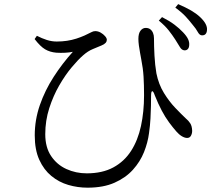

<svg xmlns="http://www.w3.org/2000/svg" viewBox="-20 -843 1040 915"><path d="M815 -654.8Q801.6 -675.7 784.3 -697.7Q767.1 -719.8 736.8 -744.9L752.2 -761.5Q787.8 -743.3 811.6 -725.3Q835.4 -707.2 852.3 -689.1Q869.4 -671.2 876.3 -656.4Q883.2 -641.7 881.6 -626.9Q880.8 -614.6 874.4 -608.5Q868.1 -602.5 858.4 -603.2Q845.7 -604.2 837.2 -619Q828.7 -633.7 815 -654.8ZM898.4 -724.5Q883.3 -743.8 865.7 -763.2Q848.2 -782.6 815.5 -806.7L829.1 -823.4Q865.7 -807.5 890.6 -793.1Q915.5 -778.6 933.2 -762Q951.8 -744.4 959.9 -728.9Q967.9 -713.4 966.4 -699.3Q965.6 -687 959.3 -680.4Q953.1 -673.9 941.2 -674.7Q930.6 -675.5 922.4 -690.8Q914.2 -706.1 898.4 -724.5ZM145 -656.9 155.8 -672.4Q179.9 -660 203.1 -652.6Q226.3 -645.1 250.5 -645.1Q276 -645.1 299.2 -648.6Q322.3 -652.1 343.7 -658.9Q365 -665.8 383 -673.8Q406.4 -684.6 415.5 -689.6Q424.6 -694.7 433.9 -694.7Q447.3 -694.7 459.8 -687.6Q472.2 -680.5 480.6 -670.8Q489.1 -661.2 489.1 -653.5Q489.1 -645.4 483.9 -639.3Q478.8 -633.3 464.8 -626.8Q446.6 -619 422.6 -609.2Q398.6 -599.5 375.2 -578.5Q352.4 -558.8 321.9 -522.4Q291.3 -486.1 262.6 -436.5Q233.9 -386.9 214.8 -327.6Q195.7 -268.2 195.7 -203.4Q195.7 -140.9 223.5 -99.5Q251.2 -58.1 296.3 -37.5Q341.5 -16.9 393.3 -16.9Q467.8 -16.9 520.1 -45.2Q572.3 -73.4 604.7 -123.9Q637.1 -174.4 651.8 -242.3Q666.5 -310.1 666.5 -389.2Q666.5 -438.2 664.1 -477.8Q661.7 -517.4 653.2 -560Q651 -573.3 647.6 -590.7Q644.3 -608.1 641.9 -626.1Q639.5 -644 639.5 -657.7Q639.5 -683.9 649.8 -697Q660.1 -710.2 674.9 -710Q687.7 -709.8 696 -703.6Q704.4 -697.4 709.1 -686.2Q713.8 -675 713.8 -660.9Q713.8 -622.4 716.2 -577.9Q718.6 -533.5 725.3 -493.7Q735.9 -441.2 761.2 -400Q786.6 -358.7 815.6 -328.6Q844.5 -298.4 865.9 -278.2Q877.7 -268.7 886.4 -255.6Q895 -242.6 895.8 -219.7Q895.8 -206.8 890 -196.2Q884.3 -185.6 871.9 -185.6Q860.3 -185.6 846.5 -193.8Q832.8 -202.1 820.1 -216.8Q803.6 -235.6 785.7 -259.8Q767.7 -284.1 750.8 -316Q733.9 -347.9 717.8 -388.2Q710.8 -409 705.4 -408.4Q699.9 -407.8 699.9 -385Q699.9 -366 699.4 -338.6Q698.8 -311.2 697.1 -278.2Q695.4 -245.2 690.1 -208.1Q684.5 -164 666.3 -118.2Q648.1 -72.5 613.5 -34.1Q578.8 4.3 525.7 27.8Q472.6 51.4 397.1 51.4Q350.2 51.4 305.5 38.3Q260.8 25.2 224.9 -4.3Q189 -33.7 167.3 -81.4Q145.6 -129 145.6 -198Q145.6 -271.8 169.9 -342.1Q194.2 -412.3 235.7 -476.6Q277.2 -541 327.2 -596.1Q310.5 -592.7 290.3 -591.6Q270 -590.4 247.9 -591.9Q217.6 -594.6 194.7 -608.2Q171.9 -621.7 145 -656.9Z"/></svg>

Font: Noto Serif TC
Style: Regular
Weight: 200
Designer: Ryoko NISHIZUKA 西塚涼子 (kana & ideographs); Frank Grießhammer (Latin, Greek & Cyrillic); Wenlong ZHANG 张文龙 (bopomofo); San
Foundry: Adobe
Version: Version 2.001;hotconv 1.1.0;makeotfexe 2.6.0